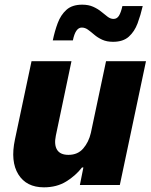

<svg xmlns="http://www.w3.org/2000/svg" viewBox="-20 -792 645 822"><path d="M464 -613Q437 -613 417.5 -622Q398 -631 383.5 -643.5Q369 -656 356.5 -665Q344 -674 330 -674Q303 -674 292 -619H206Q214 -658 227 -693Q240 -728 264.5 -750Q289 -772 332 -772Q359 -772 379 -763Q399 -754 413.5 -742Q428 -730 440.5 -720.5Q453 -711 466 -711Q481 -711 489.5 -725Q498 -739 504 -766H591Q582 -727 569 -692Q556 -657 531.5 -635Q507 -613 464 -613ZM168 10Q93 10 58.5 -45.5Q24 -101 44 -195L115 -530H286L219 -211Q211 -172 224.5 -150.5Q238 -129 273 -129Q313 -129 336.5 -156.5Q360 -184 369 -223L434 -530H605L493 0H322L337 -75H331Q304 -40 263.5 -15Q223 10 168 10Z"/></svg>

Font: Be Vietnam Pro ExtraBold
Style: Italic
Weight: 800
Italic angle: -12°
Designer: Lam Bao, Tony Le, Vietanh Nguyen
Foundry: Yellow Type Foundry
Version: Version 1.002; ttfautohint (v1.8.3)